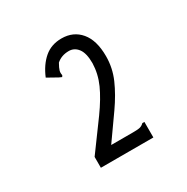

<svg xmlns="http://www.w3.org/2000/svg" viewBox="-101 -724 552 567"><g transform="rotate(-30 175.0 -440.5)"><path d="M88 -283Q131 -341 160.5 -382Q190 -423 205 -456.5Q220 -490 221 -526Q221 -560 209 -576Q197 -592 178 -592Q153 -592 136 -577Q128 -563 126 -555.5Q124 -548 126 -540L123 -535L114 -539L80 -558Q95 -594 119 -614.5Q143 -635 178 -635Q218 -635 242 -606.5Q266 -578 266 -524Q266 -484 250 -447.5Q234 -411 207 -372.5Q180 -334 148 -289H223Q240 -289 247 -291Q254 -293 260 -299H267V-246H88Z"/></g></svg>

Font: Inconsolata ExtraCondensed
Style: Regular
Weight: 400
Width: 2
Monospace: yes
Designer: Raph Levien, Cyreal, Brenton Simpson
Foundry: Raph Levien, Cyreal, Google
Version: Version 3.001; ttfautohint (v1.8.2.53-6de2)